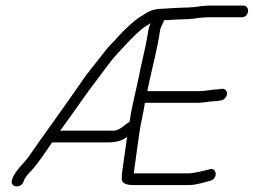

<svg xmlns="http://www.w3.org/2000/svg" viewBox="-20 -664 910 689"><path d="M458 0H658C685 0 713 -10 737 -16C764 -26 757 -66 730 -56C708 -50 686 -45 662 -42H460C467 -90 473 -139 480 -187C485 -222 495 -260 500 -295H691C709 -295 735 -301 752 -301C759 -301 768 -303 775 -304C792 -308 802 -332 788 -342C779 -349 769 -343 757 -343C740 -343 717 -337 697 -337H509C510 -344 511 -351 513 -358C526 -421 545 -488 554 -553C555 -558 556 -564 560 -571L566 -584C567 -586 568 -588 568 -591C572 -592 576 -592 580 -592C585 -592 591 -592 597 -593C610 -593 628 -595 641 -595C649 -595 656 -595 661 -596C678 -596 692 -601 709 -601C714 -602 726 -602 742 -602H847C859 -602 868 -610 870 -622C872 -633 865 -644 853 -644H748C731 -644 719 -644 713 -643C708 -643 702 -642 695 -641L679 -639C675 -638 671 -638 666 -638C661 -637 654 -637 647 -637C632 -637 614 -635 600 -635C594 -634 588 -634 583 -634C578 -633 574 -633 570 -633C542 -633 521 -628 503 -616C489 -607 478 -601 464 -590C444 -573 423 -554 406 -535C389 -514 375 -504 358 -482C328 -442 296 -406 268 -364C233 -314 201 -268 165 -218L135 -176C117 -152 97 -121 81 -99C62 -74 33 -50 23 -19C14 8 54 14 64 -11C69 -28 81 -40 92 -51C118 -79 144 -120 167 -153H368C397 -153 416 -159 434 -171C435 -172 435 -172 436 -172L418 -44C417 -38 417 -32 417 -27C414 -5 435 0 458 0ZM391 -195H196C196 -196 197 -197 198 -198C226 -237 249 -268 276 -307C306 -350 340 -393 370 -434C391 -462 413 -484 436 -509C456 -529 480 -556 505 -571L521 -581C516 -571 513 -562 512 -553C506 -512 494 -462 485 -422L479 -392C468 -339 453 -282 445 -227C425 -215 415 -200 391 -195Z"/></svg>

Font: PolanStronk
Style: Ita
Weight: 500
Version: Version 1.0